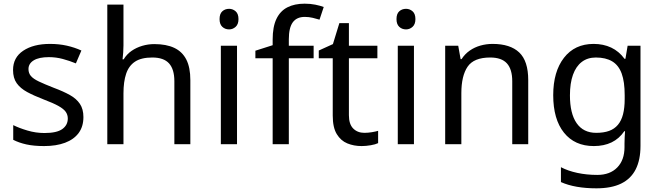

<svg xmlns="http://www.w3.org/2000/svg" viewBox="-20 -785 3591 1045"><path d="M434 -148Q434 -96 408 -61Q382 -26 334 -8Q286 10 220 10Q164 10 123.5 1Q83 -8 52 -24V-104Q84 -88 129.5 -74.5Q175 -61 222 -61Q289 -61 319 -82.5Q349 -104 349 -140Q349 -160 338 -176Q327 -192 298.5 -208Q270 -224 217 -244Q165 -264 128 -284Q91 -304 71 -332Q51 -360 51 -404Q51 -472 106.5 -509Q162 -546 252 -546Q301 -546 343.5 -536.5Q386 -527 423 -510L393 -440Q359 -454 322 -464Q285 -474 246 -474Q192 -474 163.5 -456.5Q135 -439 135 -409Q135 -387 148 -371.5Q161 -356 191.5 -341.5Q222 -327 273 -307Q324 -288 360 -268Q396 -248 415 -219.5Q434 -191 434 -148Z M652 -537Q652 -518 650.5 -498Q649 -478 647 -462H653Q670 -490 696 -508Q722 -526 754 -535.5Q786 -545 820 -545Q885 -545 928.5 -524.5Q972 -504 994 -461Q1016 -418 1016 -349V0H929V-343Q929 -408 900 -440Q871 -472 809 -472Q749 -472 715 -449.5Q681 -427 666.5 -383.5Q652 -340 652 -277V0H564V-760H652Z M1270 -536V0H1182V-536ZM1227 -737Q1247 -737 1262.5 -723.5Q1278 -710 1278 -681Q1278 -653 1262.5 -639Q1247 -625 1227 -625Q1205 -625 1190 -639Q1175 -653 1175 -681Q1175 -710 1190 -723.5Q1205 -737 1227 -737Z M1687 -468H1552V0H1464V-468H1370V-509L1464 -539V-570Q1464 -639 1484.5 -682Q1505 -725 1544 -745Q1583 -765 1638 -765Q1670 -765 1696.5 -759.5Q1723 -754 1742 -747L1719 -678Q1703 -683 1682 -688Q1661 -693 1639 -693Q1595 -693 1573.5 -663.5Q1552 -634 1552 -571V-536H1687Z M1963 -62Q1983 -62 2004 -65.5Q2025 -69 2038 -73V-6Q2024 1 1998 5.5Q1972 10 1948 10Q1906 10 1870.5 -4.5Q1835 -19 1813 -55Q1791 -91 1791 -156V-468H1715V-510L1792 -545L1827 -659H1879V-536H2034V-468H1879V-158Q1879 -109 1902.5 -85.5Q1926 -62 1963 -62Z M2233 -536V0H2145V-536ZM2190 -737Q2210 -737 2225.5 -723.5Q2241 -710 2241 -681Q2241 -653 2225.5 -639Q2210 -625 2190 -625Q2168 -625 2153 -639Q2138 -653 2138 -681Q2138 -710 2153 -723.5Q2168 -737 2190 -737Z M2661 -546Q2757 -546 2806 -499.5Q2855 -453 2855 -349V0H2768V-343Q2768 -408 2739 -440Q2710 -472 2648 -472Q2559 -472 2525 -422Q2491 -372 2491 -278V0H2403V-536H2474L2487 -463H2492Q2510 -491 2536.5 -509.5Q2563 -528 2595 -537Q2627 -546 2661 -546Z M3211 -546Q3264 -546 3306.5 -526Q3349 -506 3379 -465H3384L3396 -536H3466V9Q3466 85 3440 136.5Q3414 188 3361 214Q3308 240 3226 240Q3168 240 3119.5 231.5Q3071 223 3033 206V125Q3071 145 3122 156Q3173 167 3231 167Q3300 167 3339.5 126.5Q3379 86 3379 16V-5Q3379 -17 3380 -39.5Q3381 -62 3382 -71H3378Q3350 -30 3308.5 -10Q3267 10 3212 10Q3108 10 3049.5 -63Q2991 -136 2991 -267Q2991 -395 3049.5 -470.5Q3108 -546 3211 -546ZM3223 -472Q3178 -472 3146.5 -448Q3115 -424 3098.5 -378Q3082 -332 3082 -266Q3082 -167 3118.5 -114.5Q3155 -62 3225 -62Q3266 -62 3295 -72.5Q3324 -83 3343 -105.5Q3362 -128 3371 -163Q3380 -198 3380 -246V-267Q3380 -340 3363.5 -385Q3347 -430 3312 -451Q3277 -472 3223 -472Z"/></svg>

Font: uoriya15
Style: Book
Weight: 400
Designer: Jelle Bosma - Monotype Design Team
Foundry: Monotype Imaging Inc.
Version: Version 2.003